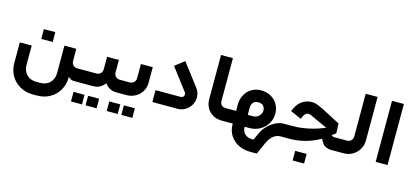

<svg xmlns="http://www.w3.org/2000/svg" viewBox="-71 -1220 4352 2021"><g transform="rotate(15 2105.0 -209.0)"><path d="M374.9 248.5Q457.1 248.5 519.5 212.1Q582 175.7 615.9 114.9Q649.8 54 650.7 -17.4V-29.5Q664.8 -15.4 679.9 -7.6Q695 0.1 712.1 0.1H739.4V-137.8H712.1Q695 -137.8 681.1 -146.1Q667.2 -154.3 658.9 -168.5Q650.7 -182.6 650.7 -199.6L650.3 -333.9H520.7L521.1 -36.7Q521.1 3.1 504.7 36.5Q488.2 69.9 455.2 90.3Q422.2 110.6 374.9 110.6H334.3Q286.6 110.6 253.5 90.3Q220.5 69.9 204.3 36.5Q188 3.1 188 -36.7V-245.7H58.5V-19.6Q58.5 52.7 92.2 114Q125.9 175.2 188.8 211.9Q251.6 248.5 334.3 248.5ZM391.6 -339Q391.6 -371.7 391.6 -393.3Q391.6 -414.5 391.6 -446.3Q362.5 -446.3 344.3 -446.3Q326.2 -446.3 306.5 -446.3Q291.1 -446.3 266.8 -446.3Q266.8 -414.5 266.8 -393.3Q266.8 -371.7 266.8 -339Q266.8 -339 289.9 -339Q313 -339 351 -339Q351 -339 391.6 -339Z M739.4 0H923.3Q964.5 0 995.7 -17.3Q1026.8 -34.5 1049.6 -66.1Q1072 -34.5 1103.1 -17.3Q1134.2 0 1175.5 0H1202.8V-137.9H1175.5Q1158.9 -137.9 1144.8 -146.1Q1130.7 -154.4 1122.2 -168.5Q1113.7 -182.6 1113.7 -199.6V-336.7H985V-199.6Q985 -182.6 976.8 -168.5Q968.5 -154.4 954.2 -146.1Q939.9 -137.9 923.3 -137.9H739.4Q720.4 -121.1 713.5 -95Q706.6 -68.9 713.5 -42.8Q720.4 -16.7 739.4 0ZM859.5 215.8Q859.5 184.6 859.5 163.8Q859.5 142.6 859.5 111.2Q854 111.3 832.7 111.3Q811.4 111.3 777.7 111.3Q774.8 111.2 739.5 111.2Q739.5 142.6 739.5 163.8Q739.5 184.6 739.5 215.8Q764.8 215.8 780.3 215.8Q788.5 215.8 795.7 215.8Q807.7 215.8 820.5 215.8Q835.1 215.8 859.5 215.8ZM1018.5 215.6Q1018.5 184.3 1018.5 163.5Q1018.5 143 1018.5 111.2Q1013 111.2 991.7 111.2Q970.3 111.2 936.6 111.2Q933.8 111.2 898.5 111.2Q898.5 143 898.5 163.5Q898.5 184.3 898.5 215.6Q926 215.6 943.3 215.6Q960.7 215.6 979.4 215.6Q994 215.6 1018.5 215.6Z M1202.7 0H1287.4Q1339.3 0 1383 -24.6Q1426.7 -49.1 1452.3 -90.8Q1477.8 -132.5 1477.8 -182.5V-355.4H1348.7V-199.6Q1348.7 -182.6 1340.2 -168.5Q1331.7 -154.4 1317.7 -146.1Q1303.6 -137.9 1287.4 -137.9H1202.7Q1183.6 -121.1 1176.7 -95Q1169.8 -68.9 1176.7 -42.8Q1183.6 -16.7 1202.7 0ZM1249 215.8Q1249 184.6 1249 163.8Q1249 142.6 1249 111.2Q1243.5 111.3 1222.2 111.3Q1201 111.3 1167.2 111.3Q1164.3 111.2 1129 111.2Q1129 142.6 1129 163.8Q1129 184.6 1129 215.8Q1154.3 215.8 1169.8 215.8Q1178 215.8 1185.2 215.8Q1197.2 215.8 1210 215.8Q1224.6 215.8 1249 215.8ZM1408 215.6Q1408 184.3 1408 163.5Q1408 143 1408 111.2Q1402.5 111.2 1381.2 111.2Q1359.9 111.2 1326.1 111.2Q1323.3 111.2 1288 111.2Q1288 143 1288 163.5Q1288 184.3 1288 215.6Q1315.5 215.6 1332.9 215.6Q1350.2 215.6 1368.9 215.6Q1383.5 215.6 1408 215.6Z M1975.2 -265.8 1792.7 -505.6 1690 -427.3 1872.1 -187.8Q1880.4 -176.5 1879.4 -162.6Q1878.3 -148.6 1868.2 -139.1Q1858.1 -129.5 1842.6 -129.5H1568.4V0H1842.6Q1891.1 0 1930.3 -25.1Q1969.5 -50.2 1990.7 -91.2Q2011.8 -132.2 2008.7 -178.9Q2005.6 -225.6 1975.2 -265.8Z M2370.9 -137.9H2325.7Q2308.6 -137.9 2295.5 -145.9Q2282.4 -154 2275.4 -168.3Q2268.3 -182.6 2268.3 -199.6V-665.5H2138.8V-182.5Q2138.8 -132.9 2161.1 -91.4Q2183.5 -49.9 2226 -24.9Q2268.6 0 2325.7 0H2370.9Z M2573.4 -202.6Q2573.8 -243.8 2593.1 -265.3Q2612.5 -286.7 2646.5 -285.8Q2689.2 -285.5 2705.2 -263.6Q2721.2 -241.8 2721.2 -217.5Q2721.5 -184.9 2696.2 -157.2Q2670.9 -129.5 2626.1 -129.5H2573.8ZM2370.9 0H2444.3Q2444.3 78.3 2480.3 132.1Q2516.4 185.8 2574.4 212.9Q2632.3 240 2698.7 239.6H2770.2L2827.3 112.3Q2853.1 54.8 2888.8 27.4Q2924.4 0 2963.8 0H2966.4V-137.9H2963.8Q2916.4 -137.9 2870.6 -113.3Q2824.7 -88.7 2789.6 -51.3Q2754.4 -14 2737.2 23.9L2698.7 106.9Q2653.4 107.9 2625.5 92.7Q2597.6 77.5 2585.7 53.2Q2573.8 28.9 2573.8 0H2626.1Q2689.3 0 2741.1 -29.7Q2792.9 -59.3 2822.2 -109.4Q2851.5 -159.5 2850.2 -218.3Q2849.9 -273.8 2823.7 -318.4Q2797.6 -363.1 2751.6 -388.8Q2705.6 -414.6 2648.5 -415.4Q2588.7 -416.2 2542.2 -388.9Q2495.8 -361.7 2470 -312.9Q2444.3 -264 2443.9 -202.6L2444.3 -137.9H2370.9Q2351.8 -121.1 2344.9 -95Q2338 -68.9 2344.9 -42.8Q2351.8 -16.7 2370.9 0Z M2966.5 0H3064.7Q3236 0 3393.6 -88.9L3414.9 -53.6Q3426.3 -29.1 3455.3 -14.5Q3484.2 0 3518.7 0H3603.9V-137.9H3518.7Q3503.2 -137.9 3492.2 -143.1L3482.1 -151.7Q3496.8 -162.7 3512.2 -174.7Q3515.2 -176.7 3517.8 -178.6Q3523 -183 3524.2 -183.4L3519.3 -289.3Q3517.5 -289.3 3454.1 -323.4Q3390.8 -357.5 3328.8 -388.9Q3291.3 -407.6 3264.6 -418.9Q3216.2 -439.5 3167 -433.1Q3117.8 -426.7 3077.7 -395.3Q3037.6 -364 3015.6 -312.2L3004 -286.4L3122.6 -233.8L3134.2 -259.7Q3139.2 -273.8 3150.2 -286.3Q3161.1 -298.9 3177.9 -303.8Q3194.7 -308.7 3214.7 -299.8Q3215.2 -299.7 3215.8 -299.6Q3254.9 -280.3 3326 -248.7Q3380.4 -223.8 3406.1 -212.4Q3391.9 -205.9 3374.3 -199.6Q3330 -182.1 3281.1 -168.7Q3232.1 -155.3 3176.4 -146.6Q3120.6 -137.9 3064.7 -137.9H2966.5Q2947.4 -121.1 2940.5 -95Q2933.6 -68.9 2940.5 -42.8Q2947.4 -16.7 2966.5 0ZM3278.6 212.1Q3278.6 181.1 3278.6 159.9Q3278.6 139 3278.6 107.2Q3249.6 107.2 3231.4 107.2Q3213.3 107.2 3193.6 107.2Q3178.2 107.2 3153.9 107.2Q3153.9 139 3153.9 159.9Q3153.9 181.1 3153.9 212.1Q3153.9 212.1 3177 212.1Q3200.1 212.1 3238.1 212.1Q3238.1 212.1 3278.6 212.1Z M3602 0H3654.3Q3706.3 0 3750 -25.7Q3793.7 -51.5 3819.3 -95.2Q3844.8 -138.9 3844.8 -190.5V-665.5H3715.3V-199.6Q3715.3 -182.6 3707 -168.5Q3698.7 -154.4 3684.8 -146.1Q3671 -137.9 3654.3 -137.9H3602Q3583 -121.1 3576.1 -95Q3569.2 -68.9 3576.1 -42.8Q3583 -16.7 3602 0Z M4001.8 0H4131.4V-665.5H4001.8Z"/></g></svg>

Font: Arad-FD-VF Thin
Style: Regular
Weight: 100
Designer: Mohammad Darvishi
Version: Version 1.010;September 21, 2024;FontCreator 15.0.0.2992 64-